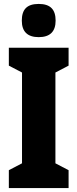

<svg xmlns="http://www.w3.org/2000/svg" viewBox="-20 -957 394 977"><path d="M177 -937C117 -937 91 -909 91 -852C91 -796 120 -768 177 -768C234 -768 263 -796 263 -852C263 -908 237 -937 177 -937ZM329 0V-91L262 -126V-588L329 -623V-714H25V-623L92 -588V-126L25 -91V0Z"/></svg>

Font: Noto Sans Lao Looped ExtraCondensed Black
Style: Regular
Weight: 900
Width: 2
Designer: Mark Frömberg, Ben Mitchell
Foundry: The Fontpad Ltd
Version: Version 1.002